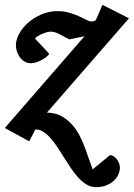

<svg xmlns="http://www.w3.org/2000/svg" viewBox="-36 -546 554 795"><path d="M158.2 -79.6Q175.8 -79.6 197.3 -74Q218.8 -68.4 243.7 -47.9Q265.1 -29.3 279.1 -8.8Q293 11.7 303.7 36.4Q314.5 61 324.5 90.3Q334.5 119.6 347.7 155.3L419.4 96.2Q426.3 96.2 433.6 100.6Q440.9 105 446.8 112.1Q452.6 119.1 456.5 128.7Q460.4 138.2 460.4 148.4Q460.4 161.6 454.3 175.8Q448.2 189.9 436 201.7Q423.8 213.4 405.3 221.2Q386.7 229 361.3 229Q341.3 229 323.7 218.8Q306.2 208.5 290.3 191.7Q274.4 174.8 259.8 153.3Q245.1 131.8 231.2 109.4Q217.3 86.9 203.1 65.4Q189 43.9 174.3 27.1Q159.7 10.3 144 0Q128.4 -10.3 110.8 -10.3L85 39.1L-16.1 -16.1L314 -396L251 -382.8Q224.6 -397 207.3 -406Q189.9 -415 172.9 -415Q167.5 -415 158.2 -412.6Q148.9 -410.2 139.2 -406Q129.4 -401.9 120.8 -396.7Q112.3 -391.6 108.9 -386.2L168 -323.2Q165.5 -318.8 158.2 -312.3Q150.9 -305.7 140.1 -299.6Q129.4 -293.5 116.7 -288.8Q104 -284.2 91.8 -284.2Q75.7 -284.2 64 -292Q52.2 -299.8 44.7 -311Q37.1 -322.3 33.4 -335Q29.8 -347.7 29.8 -357.9Q29.8 -381.8 43.7 -407Q57.6 -432.1 81.5 -452.9Q105.5 -473.6 136.7 -486.8Q168 -500 203.1 -500Q228.5 -500 251.2 -493.2Q273.9 -486.3 292 -478.3Q310.1 -470.2 322.5 -463.6Q335 -457 339.8 -457Q346.7 -457 351.8 -458Q356.9 -459 360.8 -462.9L388.2 -525.9L498 -470.2Z"/></svg>

Font: Charis SIL Afr
Style: Bold Italic
Weight: 700
Italic angle: -11°
Foundry: SIL International
Version: Version 5.000